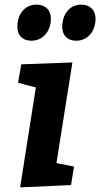

<svg xmlns="http://www.w3.org/2000/svg" viewBox="-20 -810 433 830"><path d="M249 -694C249 -657 272 -634 309 -634C362 -634 393 -678 393 -729C393 -767 369 -790 331 -790C278 -790 249 -745 249 -694ZM55 -694C55 -657 78 -634 115 -634C168 -634 200 -678 200 -729C200 -767 176 -790 138 -790C84 -790 55 -745 55 -694ZM72 -532 58 -452 135 -432 67 0 287 -10 300 -90 224 -105 293 -540Z"/></svg>

Font: Bitter
Style: Bold Italic
Weight: 700
Designer: Sol Matas
Foundry: Sol Matas
Version: Version 1.002